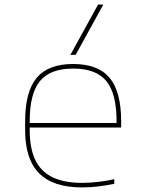

<svg xmlns="http://www.w3.org/2000/svg" viewBox="-20 -810 640 840"><path d="M339 10Q213 10 151.5 -51.5Q90 -113 90 -240V-280Q90 -409 140.5 -469.5Q191 -530 300 -530Q409 -530 459.5 -469.5Q510 -409 510 -280V-252H100V-272H500L490 -262V-280Q490 -401 445 -455.5Q400 -510 300 -510Q200 -510 155 -455.5Q110 -401 110 -280V-240Q110 -161 134.5 -110Q159 -59 210 -34.5Q261 -10 339 -10Q374 -10 411.5 -14.5Q449 -19 480 -26V-6Q448 1 411 5.5Q374 10 339 10ZM311 -570H288L409 -790H432Z"/></svg>

Font: M PLUS Code Latin Expanded Thin
Style: Regular
Weight: 250
Width: 7
Designer: Coji Morishita
Foundry: UNDERFOREST DESIGN
Version: Version 1.002; ttfautohint (v1.8.3)